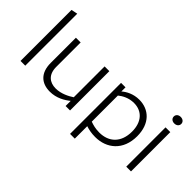

<svg xmlns="http://www.w3.org/2000/svg" viewBox="-91 -1188 1831 1831"><g transform="rotate(45 824.5 -272.5)"><path d="M79 -688V0H143V-701Z M502 -51C419 -51 360 -98 360 -201V-530H296V-190C296 -54 372 10 483 10C573 10 641 -32 687 -69V0H747V-530H683V-114C643 -87 574 -51 502 -51Z M1095 10C1250 10 1374 -90 1374 -279C1374 -449 1273 -540 1142 -540C1061 -540 1000 -505 965 -474V-530H905V158H969V-10C1004 1 1042 10 1095 10ZM1128 -482C1238 -482 1308 -405 1308 -276C1308 -126 1219 -48 1093 -48C1040 -48 1003 -59 969 -71V-423C1002 -450 1057 -482 1128 -482Z M1537 -615C1567 -615 1588 -633 1588 -659C1588 -685 1567 -703 1537 -703C1508 -703 1487 -685 1487 -659C1487 -633 1508 -615 1537 -615ZM1505 -530V0H1569V-530Z"/></g></svg>

Font: Roundo
Style: Regular
Weight: 400
Designer: Shiva Nallaperumal
Foundry: Indian Type Foundry
Version: Version 2.000